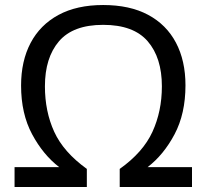

<svg xmlns="http://www.w3.org/2000/svg" viewBox="-20 -745 822 765"><path d="M391 -646Q271 -646 215 -580.5Q159 -515 159 -401Q159 -301 196 -220Q233 -139 326 -72V0H38V-79H216Q152 -128 108 -210Q64 -292 64 -404Q64 -502 102 -574Q140 -646 213 -685.5Q286 -725 391 -725Q497 -725 570 -686Q643 -647 681 -575Q719 -503 719 -405Q719 -292 675.5 -210Q632 -128 568 -79H745V0H457V-72Q550 -138 587.5 -220Q625 -302 625 -401Q625 -515 568.5 -580.5Q512 -646 391 -646Z"/></svg>

Font: Noto Sans
Style: Regular
Weight: 400
Designer: Monotype Design Team
Foundry: Monotype Imaging Inc.
Version: Version 1.902